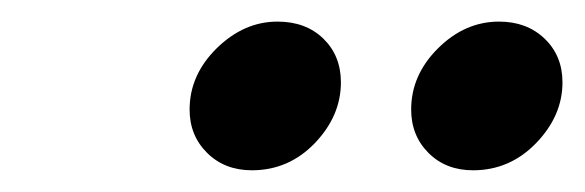

<svg xmlns="http://www.w3.org/2000/svg" viewBox="-20 -700 536 176"><path d="M413.6 -543.9Q388.7 -543.9 372.8 -559.8Q356.9 -575.7 356.9 -599.6Q356.9 -631.3 381.6 -655.8Q406.2 -680.2 437.5 -680.2Q462.9 -680.2 479.2 -664.6Q495.6 -648.9 495.6 -624.5Q495.6 -593.8 471.4 -568.8Q447.3 -543.9 413.6 -543.9ZM210.9 -543.9Q186 -543.9 169.9 -559.8Q153.8 -575.7 153.8 -599.6Q153.8 -631.3 178.7 -655.8Q203.6 -680.2 234.4 -680.2Q260.3 -680.2 276.4 -664.6Q292.5 -648.9 292.5 -624.5Q292.5 -593.8 268.6 -568.8Q244.6 -543.9 210.9 -543.9Z"/></svg>

Font: Elstob 14pt SemiBold
Style: Italic
Weight: 600
Italic angle: -20°
Designer: Peter S. Baker
Version: Version 1.015